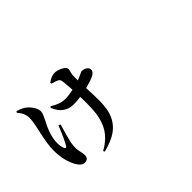

<svg xmlns="http://www.w3.org/2000/svg" viewBox="-92 -1184 1684 1684"><g transform="rotate(-45 750.0 -342.5)"><path d="M459 57.6 452.1 43.9Q526.4 2 567.4 -48.8Q613.3 -104.5 632.8 -188.5Q652.3 -262.7 646.5 -434.6Q595.7 -427.7 560.5 -427.7Q443.4 -427.7 394.5 -550.8L404.3 -560.5Q476.6 -513.7 542 -513.7Q584 -513.7 642.6 -526.4Q641.6 -537.1 640.6 -557.6Q636.7 -616.2 633.8 -634.8Q631.8 -662.1 614.3 -672.4Q596.7 -682.6 552.7 -694.3L550.8 -695.3L548.8 -709Q596.7 -743.2 634.8 -743.2Q669.9 -743.2 707 -723.6Q747.1 -702.1 747.1 -678.7Q747.1 -671.9 742.2 -656.2Q735.4 -632.8 734.4 -614.3Q733.4 -597.7 733.4 -551.8Q742.2 -554.7 757.8 -561.5Q764.6 -564.5 767.6 -565.4Q778.3 -570.3 793 -577.1Q809.6 -585.9 813.5 -585.9Q839.8 -585.9 861.3 -572.3Q883.8 -557.6 883.8 -536.1Q883.8 -506.8 844.7 -488.3Q812.5 -471.7 737.3 -452.1Q737.3 -446.3 738.3 -434.6Q743.2 -331.1 742.2 -279.3Q739.3 -189.5 720.7 -140.6Q691.4 -58.6 621.1 -9.8Q562.5 31.2 459 57.6ZM266.6 2.9Q229.5 2.9 198.2 -51.8Q148.4 -141.6 148.4 -270.5Q148.4 -340.8 177.7 -468.8Q202.1 -572.3 202.1 -619.1Q202.1 -675.8 154.3 -729.5L162.1 -741.2Q203.1 -730.5 235.4 -710Q261.7 -692.4 285.2 -661.1Q313.5 -622.1 313.5 -587.9Q313.5 -565.4 289.1 -518.6Q285.2 -508.8 282.2 -503.9Q216.8 -383.8 216.8 -291Q216.8 -245.1 229.5 -217.8Q234.4 -208 241.2 -207.5Q248 -207 252.9 -215.8Q281.2 -259.8 335 -393.6L353.5 -384.8Q316.4 -258.8 305.7 -209Q299.8 -176.8 299.8 -144.5Q299.8 -127.9 307.1 -95.7Q314.5 -63.5 314.5 -45.9Q314.5 2.9 266.6 2.9Z"/></g></svg>

Font: Bpmf GenRyu Min B
Style: B
Weight: 700
Foundry: But Ko
Version: Version 1.320